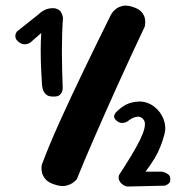

<svg xmlns="http://www.w3.org/2000/svg" viewBox="-20 -679 675 698"><path d="M176 -9Q155 -16 145 -28Q135 -40 132.5 -52Q130 -64 131 -72Q132 -80 132 -80Q158 -150 198 -238.5Q238 -327 286 -426.5Q334 -526 383 -625Q383 -625 387.5 -632Q392 -639 401.5 -646.5Q411 -654 426 -657.5Q441 -661 462 -654Q485 -647 495 -635Q505 -623 507 -610.5Q509 -598 507.5 -590Q506 -582 506 -582Q453 -470 407 -368Q361 -266 323.5 -180Q286 -94 259 -27Q259 -27 250 -18.5Q241 -10 222.5 -4.5Q204 1 176 -9ZM172 -328Q154 -328 145.5 -337.5Q137 -347 135 -357Q133 -367 133 -367Q131 -394 129.5 -428Q128 -462 128 -497Q128 -532 130 -559L90 -524Q90 -524 84 -521Q78 -518 68.5 -518Q59 -518 47 -527Q37 -536 36 -544Q35 -552 38 -558Q41 -564 41 -564L119 -626Q137 -643 154 -647Q171 -651 183 -648Q196 -644 201 -636Q206 -628 207.5 -621Q209 -614 209 -614Q207 -589 206 -557Q205 -525 205 -490.5Q205 -456 206 -422Q207 -388 208 -359Q208 -359 207 -351Q206 -343 198.5 -335Q191 -327 172 -328ZM449 -1Q440 0 430 -5.5Q420 -11 414.5 -21Q409 -31 413 -43Q466 -124 488.5 -169.5Q511 -215 506 -236Q504 -243 498 -248.5Q492 -254 483 -255Q470 -254 460.5 -249Q451 -244 444 -238Q444 -238 438 -235Q432 -232 423 -232Q414 -232 404 -240Q396 -247 395 -253Q394 -259 397 -263.5Q400 -268 401 -270Q417 -287 437 -298Q457 -309 488 -310Q518 -309 541 -291Q564 -273 574.5 -246Q585 -219 578 -191Q572 -169 563.5 -147Q555 -125 541.5 -102.5Q528 -80 509 -55H569Q569 -55 576 -53Q583 -51 591 -45.5Q599 -40 599 -29Q600 -18 594.5 -13Q589 -8 584 -6Q579 -4 579 -4Z"/></svg>

Font: Sour Gummy Black
Style: Bold
Weight: 700
Version: Version 1.000